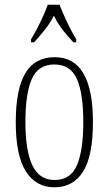

<svg xmlns="http://www.w3.org/2000/svg" viewBox="-20 -786 461 816"><path d="M211 10Q133 10 90 -57.5Q47 -125 47 -267Q47 -406 87.5 -474.5Q128 -543 213 -543Q375 -543 375 -267Q375 -123 333 -56.5Q291 10 211 10ZM212 -21Q280 -21 307 -84Q334 -147 334 -267Q334 -390 306.5 -451Q279 -512 211 -512Q143 -512 115.5 -451Q88 -390 88 -267Q88 -146 117.5 -83.5Q147 -21 212 -21ZM112 -619Q130 -648 150.5 -690Q171 -732 183 -766H233Q246 -732 266 -690Q286 -648 304 -619V-606H292Q266 -634 246 -659.5Q226 -685 209 -719Q191 -685 170.5 -659.5Q150 -634 125 -606H112Z"/></svg>

Font: Noto Serif Hebrew ExtraCondensed ExtraLight
Style: Regular
Weight: 200
Width: 2
Designer: Monotype Design Team
Foundry: Monotype Imaging Inc.
Version: Version 2.004; ttfautohint (v1.8.4.7-5d5b)